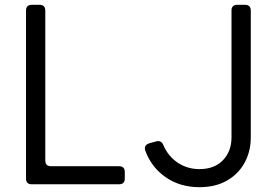

<svg xmlns="http://www.w3.org/2000/svg" viewBox="-20 -765 1149 797"><path d="M112 0Q88 0 88 -24V-721Q88 -745 112 -745H144Q168 -745 168 -721V-99Q168 -75 192 -75H474Q498 -75 498 -51V-24Q498 0 474 0ZM808 12Q727 12 667.5 -29.5Q608 -71 583 -140Q576 -162 599 -170L628 -178Q649 -184 658 -163Q678 -116 718 -89.5Q758 -63 808 -63Q870 -63 905.5 -100Q941 -137 941 -195V-721Q941 -745 965 -745H997Q1021 -745 1021 -721V-195Q1021 -136 995 -89Q969 -42 921.5 -15Q874 12 808 12Z"/></svg>

Font: Pitagon Sans Text
Style: Regular
Weight: 400
Designer: Travis Tran
Foundry: Pitagon
Version: Version 1.001; ttfautohint (v1.8.4.7-5d5b);gftools[0.9.26]